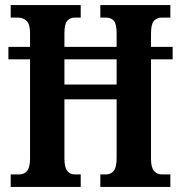

<svg xmlns="http://www.w3.org/2000/svg" viewBox="-20 -734 710 754"><path d="M22 0V-49H55Q75 -49 86.5 -63Q98 -77 98 -111V-501H13V-550H98V-603Q98 -639 84.5 -652Q71 -665 49 -665H22V-714H297V-665H274Q255 -665 244 -652Q233 -639 233 -604V-550H438V-602Q438 -639 427.5 -652Q417 -665 394 -665H374V-714H649V-665H616Q596 -665 584.5 -652Q573 -639 573 -602V-550H658V-501H573V-110Q573 -76 585 -62.5Q597 -49 616 -49H649V0H374V-49H395Q416 -49 427 -63.5Q438 -78 438 -114V-344H233V-111Q233 -77 244 -63Q255 -49 274 -49H297V0ZM233 -402H438V-501H233Z"/></svg>

Font: Noto Serif Tamil ExtraCondensed
Style: Bold
Weight: 700
Width: 2
Designer: Indian Type Foundry, Tom Grace, and the Monotype Design Team
Foundry: Monotype Imaging Inc.
Version: Version 2.004; ttfautohint (v1.8.4.7-5d5b)